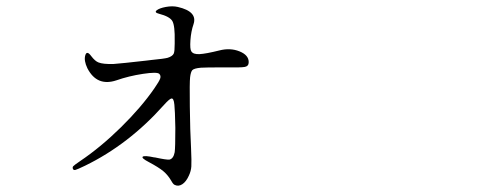

<svg xmlns="http://www.w3.org/2000/svg" viewBox="-20 -563 1540 608"><path d="M578.1 -6.8Q585 -21.5 585.9 -36.1Q586.9 -50.8 585 -93.8Q582 -148.4 581.1 -225.6Q580.1 -302.7 582 -318.4Q584 -335 588.9 -340.8Q594.7 -346.7 616.2 -348.6Q630.9 -349.6 685.5 -349.6Q743.2 -348.6 755.4 -351.1Q767.6 -353.5 767.6 -366.2Q767.6 -388.7 738.3 -400.4Q709 -412.1 674.8 -403.3Q631.8 -392.6 611.8 -391.6Q591.8 -390.6 585.9 -400.4Q581.1 -407.2 583 -435.5Q585 -463.9 592.8 -486.3Q606.4 -526.4 543 -541Q526.4 -544.9 504.9 -541Q484.4 -537.1 476.1 -530.3Q467.8 -523.4 483.4 -519.5Q517.6 -510.7 525.9 -496.1Q534.2 -481.4 533.2 -432.6Q533.2 -429.7 533.2 -424.8Q533.2 -400.4 530.3 -393.6Q526.4 -384.8 510.7 -379.9Q500 -377 459 -373Q449.2 -372.1 443.4 -371.1Q366.2 -362.3 339.8 -360.4Q306.6 -359.4 292 -365.2Q281.2 -369.1 268.6 -385.7Q254.9 -404.3 250 -387.7Q245.1 -371.1 256.8 -346.7Q287.1 -288.1 348.6 -308.6Q387.7 -322.3 432.6 -329.1Q477.5 -335.9 484.4 -329.1Q490.2 -323.2 487.3 -314.5Q484.4 -305.7 468.8 -283.2Q427.7 -223.6 363.3 -160.2Q298.8 -96.7 233.4 -52.7Q214.8 -40 211.9 -36.6Q209 -33.2 210.9 -28.3Q212.9 -23.4 218.8 -24.9Q224.6 -26.4 249 -38.1Q387.7 -105.5 499 -230.5Q516.6 -250 522.5 -251Q530.3 -252.9 532.2 -231.4Q534.2 -213.9 535.2 -159.2Q535.2 -157.2 535.2 -154.3Q535.2 -96.7 533.2 -81.1Q529.3 -60.5 516.6 -57.6Q506.8 -56.6 470.7 -64.5H468.8Q437.5 -71.3 432.1 -66.9Q426.8 -62.5 451.2 -49.8Q482.4 -33.2 497.1 -21Q511.7 -8.8 522.5 9.8Q528.3 20.5 533.2 22.5Q544.9 28.3 557.1 20.5Q569.3 12.7 578.1 -6.8Z"/></svg>

Font: Bpmf GenWan Min R
Style: R
Weight: 400
Foundry: But Ko
Version: Version 1.320